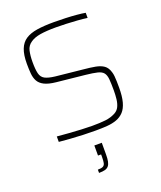

<svg xmlns="http://www.w3.org/2000/svg" viewBox="-169 -802 975 1163"><g transform="rotate(-20 318.0 -220.0)"><path d="M333 8Q297 8 254.5 6.5Q212 5 172 2Q132 -1 100 -4V-39Q134 -36 174.5 -33Q215 -30 254.5 -28Q294 -26 323 -26Q375 -26 410 -30Q445 -34 475 -50Q495 -61 504.5 -81Q514 -101 517 -127.5Q520 -154 520 -183Q520 -229 517.5 -256Q515 -283 503.5 -297.5Q492 -312 465.5 -318.5Q439 -325 392 -330L209 -349Q161 -354 134.5 -367.5Q108 -381 96.5 -402Q85 -423 82.5 -451.5Q80 -480 80 -515Q80 -572 94 -608Q108 -644 137 -663Q166 -682 211 -689Q256 -696 318 -696Q356 -696 394.5 -694.5Q433 -693 466.5 -690Q500 -687 521 -683V-650Q493 -654 458 -656.5Q423 -659 387.5 -660.5Q352 -662 321 -662Q259 -662 219.5 -655.5Q180 -649 156 -632Q130 -615 123 -584.5Q116 -554 116 -513Q116 -465 122.5 -438.5Q129 -412 150.5 -400.5Q172 -389 215 -384L389 -366Q433 -362 465.5 -356Q498 -350 518.5 -335.5Q539 -321 548 -290Q552 -278 553.5 -262.5Q555 -247 555.5 -228.5Q556 -210 556 -188Q556 -132 546 -95.5Q536 -59 516.5 -38Q497 -17 469.5 -7Q442 3 408 5.5Q374 8 333 8ZM265 256V235Q288 235 298.5 229.5Q309 224 312 210Q315 196 315 172V155H295V90H343V165Q343 192 339.5 209.5Q336 227 327.5 237.5Q319 248 304 252Q289 256 265 256Z"/></g></svg>

Font: Saira Thin Thin
Style: Regular
Weight: 250
Version: Version 1.101